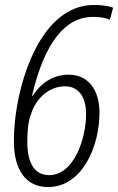

<svg xmlns="http://www.w3.org/2000/svg" viewBox="-20 -744 476 774"><path d="M174 10C312 10 381 -155 381 -289C381 -383 335 -443 257 -443C193 -443 144 -408 112 -358H109C161 -578 245 -676 356 -676C383 -676 406 -672 423 -664L436 -713C417 -720 391 -724 358 -724C269 -724 201 -668 156 -602C83 -498 36 -323 36 -175C36 -59 84 10 174 10ZM178 -38C116 -38 90 -92 90 -172C90 -218 94 -256 105 -284C123 -342 173 -396 242 -396C295 -396 327 -356 327 -284C327 -187 279 -38 178 -38Z"/></svg>

Font: Noto Sans Condensed Light
Style: Italic
Weight: 300
Width: 3
Italic angle: -12°
Designer: Monotype Design Team
Foundry: Monotype Imaging Inc.
Version: Version 2.013